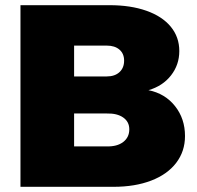

<svg xmlns="http://www.w3.org/2000/svg" viewBox="-20 -721 760 741"><path d="M672 -524Q672 -471 640 -430Q608 -389 553 -373Q617 -360 655.5 -311.5Q694 -263 694 -196Q694 -137 660 -92.5Q626 -48 563.5 -24Q501 0 418 0H59V-701H403Q484 -701 545 -679.5Q606 -658 639 -618Q672 -578 672 -524ZM459 -487Q459 -514 441 -529.5Q423 -545 392 -545H266V-426H392Q423 -426 441 -442.5Q459 -459 459 -487ZM479 -222Q479 -251 455.5 -267.5Q432 -284 392 -283H266V-156H392Q432 -155 455.5 -173Q479 -191 479 -222Z"/></svg>

Font: #9Slide03 Montserrat ExtraBold
Style: Regular
Weight: 800
Designer: Julieta Ulanovsky
Foundry: Julieta Ulanovsky
Version: Version 6.001